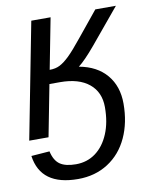

<svg xmlns="http://www.w3.org/2000/svg" viewBox="-83 -591 686 861"><g transform="rotate(-10 260.0 -160.0)"><path d="M461.9 -90.8Q461.9 -3.9 430.7 63.5Q399.4 131.3 340.3 169.4Q281.2 207.5 203.1 207.5Q118.7 207.5 71.3 173.1Q23.9 138.7 14.2 69.3L97.7 63Q107.4 106 132.6 123.3Q157.7 140.6 205.1 140.6Q256.3 140.6 294.9 112.1Q333.5 83.5 355.2 31.7Q377 -20 377 -89.4Q377 -157.7 330.3 -196Q283.7 -234.4 198.2 -234.4H149.9L104.5 0H16.6L119.1 -528.3H207L162.1 -296.9Q189.5 -296.9 209 -307.1Q229 -317.4 253.2 -340.8Q277.3 -364.3 315.4 -411.6L410.6 -528.3H504.4L372.6 -369.6Q347.7 -339.8 327.9 -319.6Q308.1 -299.3 293.5 -288.1Q374.5 -273.4 418.2 -221.4Q461.9 -169.4 461.9 -90.8Z"/></g></svg>

Font: Arimo
Style: Italic
Weight: 400
Italic angle: -12°
Designer: Steve Matteson
Foundry: Monotype Imaging Inc.
Version: Version 1.33